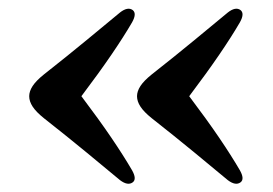

<svg xmlns="http://www.w3.org/2000/svg" viewBox="-20 -465 635 447"><path d="M48 -241Q48 -252.5 56 -264.8Q64 -277 82 -291.5Q136 -334 181.8 -371.8Q227.5 -409.5 259.5 -436Q277.5 -450 289 -441.5Q299 -433.5 287.5 -413Q268 -379.5 239.5 -337.8Q211 -296 169.5 -241Q211 -186 239.5 -144Q268 -102 287.5 -68.5Q299 -48 289 -40.5Q277.5 -32 259.5 -45.5Q227.5 -72 181.8 -109.8Q136 -147.5 82 -190Q64 -204.5 56 -216.8Q48 -229 48 -241ZM299 -241Q299 -252.5 307 -264.8Q315 -277 333 -291.5Q387 -334 432.8 -371.8Q478.5 -409.5 510.5 -436Q528.5 -450 540 -441.5Q550 -433.5 538.5 -413Q519 -379.5 490.5 -337.8Q462 -296 420.5 -241Q462 -186 490.5 -144Q519 -102 538.5 -68.5Q550 -48 540 -40.5Q528.5 -32 510.5 -45.5Q478.5 -72 432.8 -109.8Q387 -147.5 333 -190Q315 -204.5 307 -216.8Q299 -229 299 -241Z"/></svg>

Font: Fraunces 9pt S000 SemiBold
Style: Regular
Weight: 600
Version: Version 1.000; ttfautohint (v1.8.3)